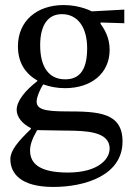

<svg xmlns="http://www.w3.org/2000/svg" viewBox="-20 -505 524 760"><path d="M128 -184C81 -148 46 -106 46 -70C46 -42 68 -15 102 2V6C48 58 21 92 21 125C21 180 60 235 191 235C317 235 465 189 465 55C465 -60 369 -64 243 -64C151 -64 125 -74 125 -104C125 -121 141 -157 151 -171C177 -162 205 -156 237 -156C342 -156 414 -215 414 -308C414 -358 392 -391 378 -411V-416L472 -413V-467L343 -460C343 -460 298 -485 232 -485C126 -485 51 -422 51 -322C51 -257 80 -214 128 -186ZM127 10C141 10 160 11 240 12C243 12 246 12 249 12C316 13 414 14 414 83C414 126 367 178 249 178C147 178 99 149 99 91C99 70 106 47 127 10ZM225 -449C289 -449 325 -395 325 -314C325 -219 288 -191 238 -191C173 -191 139 -240 139 -326C139 -410 173 -449 225 -449Z"/></svg>

Font: mjx-stx-n
Style: Regular
Weight: 500
Version: 1.0.0